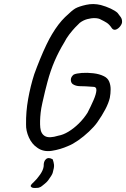

<svg xmlns="http://www.w3.org/2000/svg" viewBox="-20 -701 629 958"><path d="M166 36Q139 18 124 -15.5Q109 -49 110 -81Q109 -143 120.5 -207.5Q132 -272 151 -331Q164 -367 179.5 -405Q195 -443 211 -476.5Q227 -510 240 -531Q271 -583 305 -616Q339 -649 356 -659Q374 -669 410 -677Q446 -685 483 -676Q509 -669 532.5 -658Q556 -647 567 -636Q576 -625 582.5 -615.5Q589 -606 589 -594Q590 -584 581 -571.5Q572 -559 560 -554Q548 -549 539 -559Q526 -579 512.5 -587.5Q499 -596 484 -603Q473 -610 454 -610.5Q435 -611 415 -605.5Q395 -600 378 -587Q369 -579 354.5 -563.5Q340 -548 325.5 -529Q311 -510 301 -490Q273 -444 252.5 -396.5Q232 -349 217 -293Q212 -276 205 -246.5Q198 -217 191.5 -188Q185 -159 183 -140Q178 -95 181 -64Q184 -33 205 -21.5Q226 -10 271 -24Q295 -28 321.5 -44Q348 -60 373 -84.5Q398 -109 417 -139Q434 -172 447 -202Q460 -232 461 -250.5Q462 -269 442 -268Q404 -271 380.5 -271Q357 -271 342 -282Q333 -290 333.5 -304Q334 -318 348 -329Q361 -335 388 -337Q415 -339 445.5 -335.5Q476 -332 498 -321Q517 -312 524.5 -294.5Q532 -277 532 -255.5Q532 -234 528 -213Q522 -187 505.5 -155.5Q489 -124 465 -90Q450 -69 424 -44.5Q398 -20 370 -0.5Q342 19 321 27Q281 45 238.5 51.5Q196 58 166 36ZM155 237Q145 237 140.5 235Q136 233 133 228Q133 221 147 209Q165 192 180.5 169.5Q196 147 198 128Q197 104 209.5 93Q222 82 243 94Q248 108 249.5 121Q251 134 243 161Q242 166 235.5 176.5Q229 187 221.5 197Q214 207 210 210Q208 212 202.5 216.5Q197 221 192 225Q187 229 184 231Q181 232 178.5 233.5Q176 235 171 236Q166 237 155 237Z"/></svg>

Font: Caveat Medium
Style: Regular
Weight: 500
Designer: Pablo Impallari
Foundry: Pablo Impallari
Version: Version 2.000